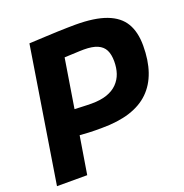

<svg xmlns="http://www.w3.org/2000/svg" viewBox="-128 -824 896 937"><g transform="rotate(-20 320.0 -355.0)"><path d="M10 0 122 -701Q167 -703 204 -705Q241 -707 271.5 -708Q302 -709 325 -709.5Q348 -710 364 -710Q463 -710 524 -687Q585 -664 612.5 -618Q640 -572 640 -501Q640 -425 620 -367Q600 -309 560 -270Q520 -231 458.5 -211.5Q397 -192 314 -192Q294 -192 278 -192Q262 -192 244 -193Q226 -194 199 -196L167 0ZM260 -578 219 -324Q240 -323 254.5 -322.5Q269 -322 281.5 -321.5Q294 -321 307 -321Q354 -321 387 -332.5Q420 -344 441 -365.5Q462 -387 471.5 -415Q481 -443 481 -477Q481 -513 469.5 -536Q458 -559 431.5 -570.5Q405 -582 361 -582Q349 -582 338.5 -581.5Q328 -581 317 -580.5Q306 -580 292.5 -579.5Q279 -579 260 -578Z"/></g></svg>

Font: Georama ExtraCondensed Thin
Style: Bold Italic
Weight: 700
Italic angle: -9°
Version: Version 1.001